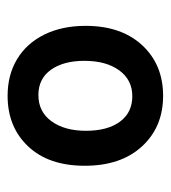

<svg xmlns="http://www.w3.org/2000/svg" viewBox="8 -573 449 505"><g transform="rotate(90 232.5 -320.5)"><path d="M232 -116Q177 -116 135.5 -141Q94 -166 71 -212.5Q48 -259 48 -321Q48 -415 99 -470Q150 -525 232 -525Q314 -525 365 -469.5Q416 -414 416 -319Q416 -224 365 -170Q314 -116 232 -116ZM230 -197Q274 -197 299 -231.5Q324 -266 324 -322Q324 -379 300 -411.5Q276 -444 233 -444Q190 -444 165 -409.5Q140 -375 140 -318Q140 -263 163.5 -230Q187 -197 230 -197Z"/></g></svg>

Font: Noto Sans Devanagari UI Condensed Medium
Style: Regular
Weight: 500
Width: 3
Designer: Jelle Bosma - Monotype Design Team
Foundry: Monotype Imaging Inc.
Version: Version 2.003